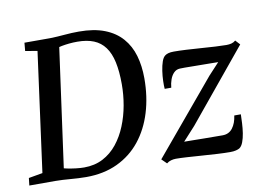

<svg xmlns="http://www.w3.org/2000/svg" viewBox="-86 -874 1379 1008"><g transform="rotate(-10 603.5 -370.0)"><path d="M99.5 -743H236.5Q274.5 -744 313.5 -747.5Q352.5 -751 390.5 -751Q471 -751 527.5 -729Q584 -707 619.5 -666.5Q655 -626 671 -571Q687 -516 687 -450Q687 -352 661.5 -268.5Q636 -185 586.5 -123Q537 -61 464 -26.5Q391 8 296.5 8Q275.5 8 254.5 6.8Q233.5 5.5 213 4Q192.5 2.5 172.8 1.2Q153 0 133.5 0H-5.5L-1 -39.5L73.5 -52.5L159.5 -688.5L95.5 -699.5ZM183.5 -22 169.5 -63.5Q180.5 -59 202.8 -54.2Q225 -49.5 250.2 -46.5Q275.5 -43.5 295 -43.5Q351.5 -43.5 395.5 -66.5Q439.5 -89.5 471.5 -129.5Q503.5 -169.5 524.2 -220.5Q545 -271.5 555 -327.8Q565 -384 565 -439.5Q565 -508.5 554.2 -558Q543.5 -607.5 520.2 -639Q497 -670.5 460.8 -685.2Q424.5 -700 373.5 -700Q350.5 -700 329 -697.8Q307.5 -695.5 290.2 -692.2Q273 -689 263 -686L279.5 -719ZM1083.5 -466Q1070.5 -466 1048.5 -466.5Q1026.5 -467 1000.5 -467Q974.5 -467 949.5 -467.5Q924.5 -468 905.5 -468Q886.5 -468 879 -467.5Q860 -466.5 847 -453.2Q834 -440 826.8 -419.8Q819.5 -399.5 817.5 -376.5H782.5Q781 -393 781.8 -418.8Q782.5 -444.5 786.5 -472Q790.5 -499.5 798 -521Q805.5 -542.5 818 -550.5Q823.5 -554.5 834.5 -557.8Q845.5 -561 864 -561Q891 -561 929 -559Q967 -557 1007.2 -554Q1047.5 -551 1083.5 -549Q1119.5 -547 1141.5 -547Q1156 -547 1168.2 -550Q1180.5 -553 1191 -562L1213.5 -537.5L901.5 -158.5L835 -85.5Q855 -85.5 883.5 -85Q912 -84.5 942.2 -84.2Q972.5 -84 998.5 -83.8Q1024.5 -83.5 1039.5 -83.5Q1073.5 -83.5 1093 -109Q1112.5 -134.5 1118 -175.5H1153Q1152.5 -155 1151.2 -128.8Q1150 -102.5 1146 -76.2Q1142 -50 1134.2 -29.5Q1126.5 -9 1114 -0.5Q1107.5 3.5 1094.8 6.8Q1082 10 1063.5 10Q1035.5 10 995.8 7.8Q956 5.5 913.8 2.5Q871.5 -0.5 835 -2.8Q798.5 -5 776.5 -5Q763.5 -5 750.2 -1.2Q737 2.5 727 11L700.5 -15L1026 -404Z"/></g></svg>

Font: Merriweather 28pt Medium
Style: Italic
Weight: 500
Italic angle: -7.8°
Version: Version 2.101